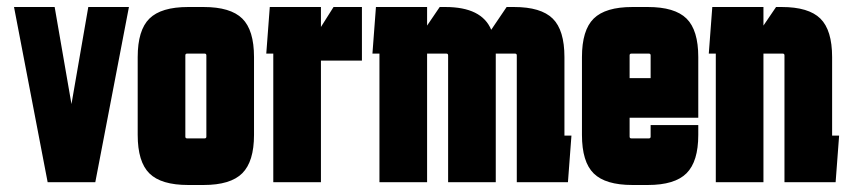

<svg xmlns="http://www.w3.org/2000/svg" viewBox="-20 -520 2435 548"><path d="M116 0 20 -500H136L184 -223L232 -500H348L252 0Z M569 -362Q569 -367 564 -367H514Q509 -367 509 -362V-130Q509 -125 514 -125H564Q569 -125 569 -130ZM373 -135V-357Q373 -434 406.5 -467Q440 -500 517 -500H561Q638 -500 671.5 -467Q705 -434 705 -357V-135Q705 -59 671.5 -25.5Q638 8 561 8H517Q440 8 406.5 -25Q373 -58 373 -135Z M760 0V-367H740L750 -500H896V-443L932 -500H1013V-347H896V0Z M1063 0V-367H1043L1053 -500H1199V-447L1235 -500H1251Q1355 -500 1382 -435L1426 -500H1447Q1524 -500 1557.5 -467Q1591 -434 1591 -357V-133H1611L1601 0H1455V-362Q1455 -367 1450 -367H1395Q1395 -363 1395 -357V0H1259V-362Q1259 -367 1254 -367H1199V0Z M1641 -135V-357Q1641 -434 1674.5 -467Q1708 -500 1785 -500H1829Q1906 -500 1939.5 -467Q1973 -434 1973 -357V-184H1777V-130Q1777 -125 1782 -125H1832Q1837 -125 1837 -130V-163H1973V-135Q1973 -59 1939.5 -25.5Q1906 8 1829 8H1785Q1708 8 1674.5 -25Q1641 -58 1641 -135ZM1837 -362Q1837 -367 1832 -367H1782Q1777 -367 1777 -362V-297H1837Z M2023 0V-367H2003L2013 -500H2159V-447L2195 -500H2211Q2288 -500 2321.5 -467Q2355 -434 2355 -357V-133H2375L2365 0H2219V-362Q2219 -367 2214 -367H2159V0Z"/></svg>

Font: Karantina
Style: Bold
Weight: 700
Designer: Rony Koch
Foundry: Rony Koch
Version: Version 1.000; ttfautohint (v1.8.3)